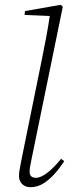

<svg xmlns="http://www.w3.org/2000/svg" viewBox="-20 -765 299 798"><path d="M106 13Q86 13 72.5 0.5Q59 -12 59 -34Q59 -48 62 -63Q65 -78 69 -100L154 -518Q164 -567 173 -615.5Q182 -664 189 -713L201 -698L82 -703L84 -719L232 -745L241 -737L112 -108Q109 -93 106 -77.5Q103 -62 103 -51Q103 -38 110 -32Q117 -26 129 -26Q150 -26 177.5 -47.5Q205 -69 234 -105L247 -95Q228 -66 206 -41.5Q184 -17 159.5 -2Q135 13 106 13Z"/></svg>

Font: Source Serif 4 36pt Light
Style: Italic
Weight: 300
Italic angle: -12°
Designer: Frank Grießhammer
Foundry: Adobe Systems Incorporated
Version: Version 4.004;hotconv 1.0.116;makeotfexe 2.5.65601